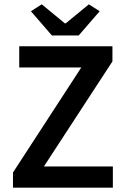

<svg xmlns="http://www.w3.org/2000/svg" viewBox="-20 -868 580 888"><path d="M40 0V-70L356 -556H69V-654H500V-584L183 -98H502V0ZM220 -704 123 -816 173 -848 280 -760H284L391 -848L441 -816L344 -704Z"/></svg>

Font: CV Source Sans Light
Style: Bold
Weight: 600
Designer: Paul D. Hunt
Foundry: Adobe Systems Incorporated
Version: Version 3.001